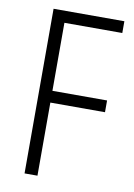

<svg xmlns="http://www.w3.org/2000/svg" viewBox="-82 -767 572 820"><g transform="rotate(10 204.0 -357.0)"><path d="M139 0V-317H376V-368H139V-663H390V-714H83V0Z"/></g></svg>

Font: Noto Sans Arabic Cond Light
Style: Regular
Weight: 300
Width: 3
Designer: Monotype Design Team, Nadine Chahine, Nizar Qandah and Khaled Hosny
Foundry: Monotype Imaging Inc.
Version: Version 2.012